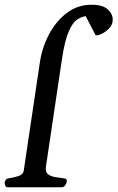

<svg xmlns="http://www.w3.org/2000/svg" viewBox="-29 -788 495 808"><path d="M3.9 0Q-4.4 0 -7.1 -7.3Q-9.8 -14.6 -9.3 -20Q-6.8 -36.1 9.3 -38.1Q27.8 -40.5 48.1 -46.9Q68.4 -53.2 70.8 -69.3L138.7 -524.9Q147.9 -587.4 177 -642.8Q206.1 -698.2 251.7 -733.2Q297.4 -768.1 356.4 -768.1Q403.3 -768.1 424.8 -748.3Q446.3 -728.5 445.3 -703.6Q444.8 -684.6 431.6 -670.2Q418.5 -655.8 402.8 -647.5Q387.2 -639.2 378.4 -639.2Q376.5 -639.2 375 -639.6Q373.5 -640.1 373 -640.6L331.5 -720.2Q313 -717.3 294.4 -704.6Q275.9 -691.9 259.8 -654.5Q243.7 -617.2 231.9 -540.5L164.1 -85.4Q161.1 -64.5 172.6 -55.2Q184.1 -45.9 202.1 -43Q220.2 -40 235.8 -38.1Q246.1 -37.1 249.8 -34.2Q253.4 -31.2 251 -20Q250 -14.6 244.6 -7.3Q239.3 0 231 0Z"/></svg>

Font: Gelasio
Style: Italic
Weight: 400
Italic angle: -8.5°
Designer: Eben Sorkin
Foundry: Eben Sorkin
Version: Version 1.008